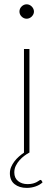

<svg xmlns="http://www.w3.org/2000/svg" viewBox="-20 -726 254 913"><path d="M107 -637Q93 -637 82.8 -647.2Q72.5 -657.5 72.5 -671Q72.5 -685 82.8 -695.2Q93 -705.5 107 -705.5Q113.5 -705.5 119.8 -702.8Q126 -700 130.8 -695.2Q135.5 -690.5 138.5 -684.2Q141.5 -678 141.5 -671Q141.5 -664 138.5 -658Q135.5 -652 130.8 -647.2Q126 -642.5 119.8 -639.8Q113.5 -637 107 -637ZM182.5 141Q169.5 153.5 149.2 160.5Q129 167.5 107 167.5Q72 167.5 49.5 149.8Q27 132 27 98Q27 82.5 33 68.2Q39 54 48.5 41.5Q58 29 70 18.5Q82 8 94 0V-493H120V0H118.5Q108.5 5.5 96.2 14.5Q84 23.5 73.2 35.5Q62.5 47.5 55.2 62.2Q48 77 48 94Q48 120.5 66 135Q84 149.5 111 149.5Q126.5 149.5 137 146.5Q147.5 143.5 154.5 139.8Q161.5 136 165.8 132.8Q170 129.5 172.5 129.5Q175.5 129.5 177.5 132.5Z"/></svg>

Font: Lato ExtraLight
Style: Regular
Weight: 275
Designer: Lukasz Dziedzic with Adam Twardoch and Botio Nikoltchev
Foundry: tyPoland Lukasz Dziedzic
Version: Version 2.015; 2015-08-06; http://www.latofonts.com/